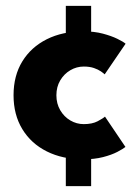

<svg xmlns="http://www.w3.org/2000/svg" viewBox="-20 -529 466 652"><path d="M203.5 -509H289.5V-395H203.5ZM203.5 -10.5H289.5V103H203.5ZM264.5 -107.5Q293 -107.5 311.5 -117.2Q330 -127 336.5 -133L406 -30Q398 -23.5 378.5 -13.2Q359 -3 329.8 4.5Q300.5 12 263 12Q192.5 12 139 -14.8Q85.5 -41.5 55.8 -90.5Q26 -139.5 26 -205.5Q26 -272 55.8 -320.5Q85.5 -369 139 -395.8Q192.5 -422.5 263 -422.5Q300 -422.5 329.2 -414.8Q358.5 -407 378.5 -397.2Q398.5 -387.5 406.5 -380.5L335.5 -276.5Q332 -280 322.8 -286.5Q313.5 -293 299 -298Q284.5 -303 264.5 -303Q240 -303 218.8 -290.5Q197.5 -278 184.5 -256Q171.5 -234 171.5 -205.5Q171.5 -177 184.5 -154.8Q197.5 -132.5 218.8 -120Q240 -107.5 264.5 -107.5Z"/></svg>

Font: League Spartan Thin
Style: Bold
Weight: 700
Version: Version 2.002